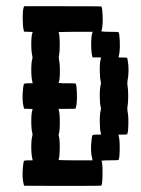

<svg xmlns="http://www.w3.org/2000/svg" viewBox="-20 -570 456 623"><path d="M57.1 -546.9 58.6 -549.8H183.6Q308.1 -549.8 309.1 -548.8Q312 -543.9 313 -520Q314 -496.1 312 -482.4Q309.6 -468.8 309.1 -467.8H312.5Q315.9 -467.3 322.3 -467Q328.6 -466.8 335.9 -466.8Q363.3 -466.8 364.7 -465.3Q367.7 -460.4 368.7 -436.8Q369.6 -413.1 367.7 -399.4Q365.2 -385.3 364.7 -384.3Q363.8 -383.3 377.9 -383.3Q391.6 -383.3 392.6 -382.3Q393.1 -381.8 394 -376.5Q400.4 -342.8 393.6 -306.2Q392.6 -299.8 393.6 -293.9Q396 -281.2 396 -258.3Q396 -235.4 393.6 -223.1Q392.6 -216.8 393.6 -210.4Q397 -195.8 396.5 -167.7Q396 -139.6 392.6 -134.3Q391.6 -133.3 377.9 -133.3H364.3L365.2 -128.9Q368.7 -116.7 368.4 -86.9Q368.2 -57.1 364.7 -51.3Q363.3 -49.8 335.9 -49.8Q328.6 -49.8 322.3 -49.6Q315.9 -49.3 312.5 -48.8H309.1Q313 -42 312.7 -6.8Q312.5 28.3 308.6 32.2Q307.6 33.2 182.6 33.2L58.1 32.7L57.1 28.8Q50.8 6.3 54.7 -31.2Q56.2 -45.9 58.1 -47.9Q60.1 -49.8 72.3 -49.8H85.9L85 -54.7Q81.5 -67.9 81.5 -93.5Q81.5 -119.1 85 -129.4Q85.9 -133.3 85 -137.7Q81.5 -150.9 81.5 -176.8Q81.5 -202.6 85 -212.9L85.9 -216.3L72.3 -216.8L58.1 -217.3L57.1 -221.2Q50.8 -243.7 54.7 -281.2Q56.2 -295.9 58.1 -297.9Q60.1 -299.8 72.3 -299.8H85.9L85 -304.7Q81.5 -317.9 81.5 -343.5Q81.5 -369.1 85 -379.4Q85.9 -383.3 85 -387.7Q81.5 -400.9 81.5 -426.8Q81.5 -452.6 85 -462.9L85.9 -466.3L72.3 -466.8L58.1 -467.3L57.1 -471.2Q53.7 -483.4 53.7 -510.7Q53.7 -538.1 57.1 -546.9ZM279.3 -462.9 280.8 -466.8H225.1Q210.9 -466.8 197.5 -466.6Q184.1 -466.3 176.8 -466.1Q169.4 -465.8 169.9 -465.3Q173.3 -460 173.8 -431.9Q174.3 -403.8 171.4 -389.6Q170.4 -383.3 171.4 -377Q174.8 -362.3 174.3 -334.5Q173.8 -306.6 169.9 -301.3L170.9 -300.8Q172.4 -300.8 175 -300.5Q177.7 -300.3 180.9 -300Q184.1 -299.8 188.5 -299.8Q192.9 -299.8 197.3 -299.8Q224.6 -299.8 225.6 -298.8Q228.5 -293.9 229.5 -270Q230.5 -246.1 228.5 -232.4Q226.1 -218.8 225.6 -217.8Q224.6 -216.8 197.3 -216.8H169.9L170.9 -212.4Q174.3 -200.7 174.1 -170.7Q173.8 -140.6 170.4 -134.8Q169.9 -134.3 170.2 -132.6Q170.4 -130.9 170.9 -128.9Q174.3 -116.7 173.8 -86.9Q173.3 -57.1 169.9 -51.3Q169.4 -50.8 176.8 -50.5Q184.1 -50.3 197.5 -50Q210.9 -49.8 225.1 -49.8H280.3L279.3 -54.7Q272.9 -77.6 276.9 -114.3Q278.3 -128.9 280.3 -131.1Q282.2 -133.3 294.4 -133.3H308.1L307.1 -137.7Q303.7 -150.9 303.7 -176.8Q303.7 -202.6 307.1 -212.9Q308.1 -216.8 307.1 -221.2Q303.7 -234.4 303.7 -260Q303.7 -285.6 307.1 -295.9Q308.1 -299.8 307.1 -304.7Q303.7 -317.9 303.7 -343.5Q303.7 -369.1 307.1 -379.4L308.1 -383.3L294.4 -383.8H280.3L279.3 -387.7Q275.9 -400.4 275.9 -426.5Q275.9 -452.6 279.3 -462.9Z"/></svg>

Font: VT323
Style: Regular
Weight: 400
Monospace: yes
Version: Version 001.002